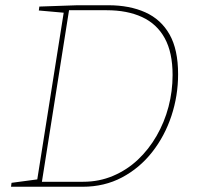

<svg xmlns="http://www.w3.org/2000/svg" viewBox="-20 -712 758 732"><path d="M393 -692Q474 -692 534 -665Q594 -638 626.5 -580.5Q659 -523 659 -429Q659 -347 633.5 -270Q608 -193 560 -132Q512 -71 445 -35.5Q378 0 295 0H22L24 -15L129 -29L121 -21L224 -671L229 -663L128 -672L130 -687L275 -692ZM297 -19Q358 -19 411 -41.5Q464 -64 505.5 -103Q547 -142 577 -194Q607 -246 622.5 -305Q638 -364 638 -426Q638 -512 608 -566.5Q578 -621 521.5 -647Q465 -673 387 -673H236L244 -678L139 -14L133 -19Z"/></svg>

Font: Bitter Thin
Style: Italic
Weight: 100
Italic angle: -9°
Designer: Sol Matas, and Bitter project Authors
Foundry: Sol Matas
Version: Version 2.002